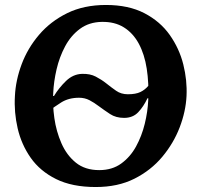

<svg xmlns="http://www.w3.org/2000/svg" viewBox="-20 -736 802 772"><path d="M479 -262Q446 -262 422.5 -277.5Q399 -293 376 -310Q359 -323 340 -333Q321 -343 298 -343Q256 -343 226 -324Q196 -305 179 -291L187 -350H197Q217 -383 245.5 -410.5Q274 -438 310 -439Q342 -440 365 -428Q388 -416 407 -401Q427 -385 447 -371Q467 -357 494 -357Q526 -357 544.5 -366Q563 -375 576 -390.5Q589 -406 602 -426L586 -341H573Q557 -307 535.5 -284.5Q514 -262 479 -262ZM406 -716Q497 -716 560.5 -683Q624 -650 662.5 -595.5Q701 -541 717 -477Q733 -413 730 -350Q727 -288 702.5 -224Q678 -160 632.5 -105.5Q587 -51 520.5 -17.5Q454 16 365 16Q270 16 205.5 -16Q141 -48 103.5 -101.5Q66 -155 51 -220Q36 -285 40 -350Q43 -413 67 -477.5Q91 -542 137 -596Q183 -650 250 -683Q317 -716 406 -716ZM389 -648Q338 -647 301.5 -620Q265 -593 242 -550Q219 -507 207.5 -457.5Q196 -408 194 -362Q191 -315 198.5 -261.5Q206 -208 227 -160Q248 -112 285 -82Q322 -52 379 -52Q431 -52 467.5 -78.5Q504 -105 527 -147Q550 -189 562 -238Q574 -287 576 -333Q579 -402 570 -460Q561 -518 538 -560.5Q515 -603 478 -626Q441 -649 389 -648Z"/></svg>

Font: Lora
Style: Bold Italic
Weight: 700
Italic angle: -3°
Designer: Olga Karpushina, Alexei Vanyashin (Cyrillic)
Foundry: Cyreal
Version: Version 3.004